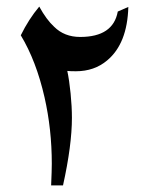

<svg xmlns="http://www.w3.org/2000/svg" viewBox="-20 -562 442 582"><path d="M305 -379Q266 -346 210 -346Q193 -346 184 -347Q190 -319 194 -279Q198 -239 198 -205Q198 -122 171 0H135Q137 -46 137 -66Q137 -170 115 -267Q90 -377 43 -455Q67 -504 99 -542Q121 -502 144 -481Q175 -450 223 -450Q323 -450 337 -527L369 -541Q366 -430 305 -379Z"/></svg>

Font: Mirza Medium
Style: Regular
Weight: 500
Designer: Arabic design by Kourosh Beigpour, Latin design by Eduardo Tunni, engineering by Lasse Fister
Version: Version 1.0010g